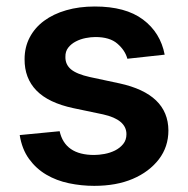

<svg xmlns="http://www.w3.org/2000/svg" viewBox="-20 -573 589 603"><path d="M41.9 -148.8 167.3 -160.9Q183.9 -86.3 275.6 -86.3Q290.5 -86.3 308.1 -89.5Q325.6 -92.7 341.1 -100.3Q356.5 -108 366.8 -120.6Q377.1 -133.2 377.1 -151.6Q377.1 -197.4 303.6 -213.8L210.6 -233.3Q132.1 -250 94.5 -288.7Q56.8 -327.4 57.2 -387.1Q57.2 -424.7 73.2 -455.3Q89.1 -485.8 118.3 -507.5Q147.4 -529.1 187.9 -540.8Q228.3 -552.6 277.7 -552.6Q374.3 -552.6 429 -511.7Q484 -470.5 497.2 -401.3L380 -388.5Q372.9 -415.1 348.4 -436.1Q324.6 -456.7 279.5 -456.7Q265.6 -456.7 249.1 -453.5Q232.6 -450.3 218.2 -442.8Q203.8 -435.4 194.4 -423.5Q185 -411.6 185.4 -394.2Q185 -370.4 202.9 -355.3Q220.9 -340.2 262.4 -331L355.5 -311.1Q508.2 -277.7 508.9 -163.4Q508.9 -111.9 479 -72.8Q448.2 -33 396.8 -11.2Q345.5 10.7 275.9 10.7Q235.4 10.7 196.4 2.5Q157.3 -5.7 125.4 -24.5Q93.4 -43.3 71.2 -73.9Q49 -104.4 41.9 -148.8Z"/></svg>

Font: Inter P Semi Bold
Style: Regular
Weight: 600
Designer: Rasmus Andersson
Foundry: rsms
Version: Version 3.018;git-588b23468